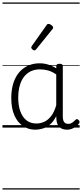

<svg xmlns="http://www.w3.org/2000/svg" viewBox="-20 -1030 663 1550"><path d="M265 17Q210 17 166 -12Q122 -41 96.5 -98Q71 -155 71 -238Q71 -288 80.5 -331Q90 -374 109 -408.5Q128 -443 156 -467.5Q184 -492 220.5 -505.5Q257 -519 301 -519Q335 -519 368 -509Q401 -499 434 -479V-495Q434 -506 440.5 -510.5Q447 -515 461 -515Q475 -515 481 -510.5Q487 -506 487 -496V-91Q487 -70 491.5 -56.5Q496 -43 506 -36.5Q516 -30 531 -30Q541 -30 550.5 -33.5Q560 -37 569.5 -44.5Q579 -52 590 -63Q595 -69 601.5 -68.5Q608 -68 614 -61Q621 -55 622 -48Q623 -41 619 -34Q608 -19 592 -7.5Q576 4 558 10.5Q540 17 522 17Q501 17 485.5 11.5Q470 6 458.5 -5.5Q447 -17 441.5 -33.5Q436 -50 435 -72Q435 -76 434.5 -81.5Q434 -87 434 -92Q411 -47 382 -23.5Q353 0 322.5 8.5Q292 17 265 17ZM127 -242Q127 -180 143.5 -133Q160 -86 192.5 -59.5Q225 -33 274 -33Q306 -33 336.5 -46.5Q367 -60 392.5 -92.5Q418 -125 434 -181V-429Q399 -453 367 -461.5Q335 -470 302 -470Q270 -470 243 -460.5Q216 -451 194.5 -432Q173 -413 158 -385.5Q143 -358 135 -322Q127 -286 127 -242ZM258 -623Q251 -623 241.5 -631Q232 -639 232 -647Q232 -649 233.5 -651.5Q235 -654 237 -659L356 -827Q359 -833 363 -835Q367 -837 372 -837Q379 -837 387.5 -832Q396 -827 402.5 -820.5Q409 -814 409 -807Q409 -803 407.5 -800Q406 -797 402 -793L272 -632Q265 -623 258 -623ZM0 490H623V500H0ZM0 -20H623V0H0ZM0 -505H623V-500H0ZM0 -1010H623V-1000H0Z"/></svg>

Font: Playwrite ES Guides
Style: Regular
Weight: 400
Designer: Veronika Burian, José Scaglione
Foundry: TypeTogether
Version: Version 1.003